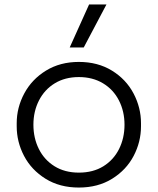

<svg xmlns="http://www.w3.org/2000/svg" viewBox="-20 -825 709 862"><path d="M55 -258V-272Q55 -342 89 -405.5Q123 -469 186.5 -508Q250 -547 334 -547Q419 -547 482.5 -508Q546 -469 579.5 -405.5Q613 -342 613 -272V-258Q613 -188 580 -125Q547 -62 483.5 -22.5Q420 17 334 17Q248 17 184.5 -22.5Q121 -62 88 -125Q55 -188 55 -258ZM539 -265Q539 -325 514 -374Q489 -423 442.5 -451Q396 -479 334 -479Q272 -479 226 -451Q180 -423 155 -374Q130 -325 130 -265Q130 -205 154.5 -156Q179 -107 225 -78.5Q271 -50 334 -50Q398 -50 444 -78.5Q490 -107 514.5 -156Q539 -205 539 -265ZM380 -805H458L356 -612H293Z"/></svg>

Font: Sora-SIA Light
Style: Regular
Weight: 300
Designer: Jonathan Barnbrook, Julián Moncada
Foundry: Barnbrook Fonts
Version: Version 2.000